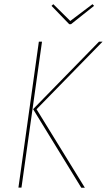

<svg xmlns="http://www.w3.org/2000/svg" viewBox="-20 -875 498 895"><path d="M411.1 -855.5 418.5 -847.7 311 -762.2H302.7L220.2 -847.7L228.5 -855.5L307.6 -777.3ZM65.9 -0.5 161.1 -680.7H175.8L80.1 -0.5ZM358.9 0 134.3 -366.2 441.4 -680.7H458L150.4 -365.7L375.5 0Z"/></svg>

Font: Fira Sans Compressed Hair
Style: Italic
Weight: 100
Width: 3
Italic angle: -8°
Designer: Carrois Corporate & Edenspiekermann AG
Foundry: Carrois Corporate GbR & Edenspiekermann AG
Version: Version 4.203;PS 004.203;hotconv 1.0.88;makeotf.lib2.5.64775